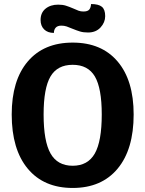

<svg xmlns="http://www.w3.org/2000/svg" viewBox="-20 -921 720 951"><path d="M38 -354Q38 -523 117.5 -616.5Q197 -710 340 -710Q483 -710 562.5 -616.5Q642 -523 642 -354Q642 -181 562.5 -85.5Q483 10 340 10Q197 10 117.5 -85.5Q38 -181 38 -354ZM484 -354Q484 -484 450 -542Q416 -600 340 -600Q264 -600 230 -542Q196 -484 196 -354Q196 -221 230.5 -160.5Q265 -100 340 -100Q415 -100 449.5 -160.5Q484 -221 484 -354ZM181 -822Q181 -858 205.5 -878Q230 -898 268 -898Q290 -898 306 -893Q322 -888 343 -879Q358 -872 369 -868Q380 -864 393 -864Q414 -864 422 -873.5Q430 -883 431 -901Q468 -901 484.5 -887.5Q501 -874 501 -841Q501 -810 478 -785Q455 -760 416 -760Q393 -760 376.5 -765Q360 -770 338 -779Q322 -786 310 -790Q298 -794 284 -794Q265 -794 256 -784Q247 -774 247 -758Q216 -758 198.5 -775.5Q181 -793 181 -822Z"/></svg>

Font: Krub
Style: Bold
Weight: 700
Version: Version 1.000; ttfautohint (v1.6)